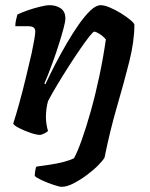

<svg xmlns="http://www.w3.org/2000/svg" viewBox="-20 -520 577 740"><path d="M31 -44Q41 -74 54 -121Q67 -168 79.5 -220Q92 -272 102 -315Q108 -343 112 -366.5Q116 -390 116 -399Q116 -409 109.5 -414Q103 -419 87 -419H39Q39 -431 42 -444Q45 -457 47 -464Q61 -471 85 -479.5Q109 -488 133.5 -494Q158 -500 171 -500Q197 -500 214.5 -487.5Q232 -475 232 -449Q232 -437 225 -411Q218 -385 208 -353Q198 -321 186.5 -289Q175 -257 165.5 -233Q156 -209 151 -199L155 -195Q171 -230 192 -270.5Q213 -311 236.5 -351.5Q260 -392 283.5 -425.5Q307 -459 328.5 -479.5Q350 -500 368 -500Q382 -500 403.5 -491Q425 -482 446 -469Q467 -456 482 -443.5Q497 -431 498 -425Q498 -361 478 -281.5Q458 -202 431 -109.5Q404 -17 383 87Q378 97 359.5 116Q341 135 315.5 154Q290 173 264 186.5Q238 200 218 200Q209 200 186.5 192.5Q164 185 142 175Q120 165 114 158Q114 150 116 137Q118 124 121 122Q143 119 170.5 115Q198 111 223.5 104.5Q249 98 265 90Q278 67 295 19.5Q312 -28 330 -92Q348 -156 363 -227Q378 -298 388 -368Q378 -380 364 -389Q350 -398 343 -398Q339 -398 324 -379Q309 -360 288 -329.5Q267 -299 244 -263Q221 -227 200 -192Q179 -157 165 -130Q157 -101 157 -68Q157 -43 165 -15Q160 -10 150.5 -5.5Q141 -1 135 0Q121 0 97.5 -8Q74 -16 53.5 -26.5Q33 -37 31 -44Z"/></svg>

Font: Texturina 72pt 72pt ExtraBold
Style: Italic
Weight: 800
Italic angle: -11°
Designer: Guillermo Torres Carreño
Foundry: Omnibus-Type
Version: Version 1.002; ttfautohint (v1.8.3)